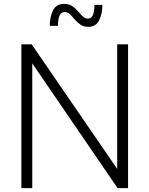

<svg xmlns="http://www.w3.org/2000/svg" viewBox="-20 -968 769 988"><path d="M434 -830Q410 -830 393.5 -841.5Q377 -853 364.5 -868Q352 -883 340 -894.5Q328 -906 312 -906Q294 -906 286 -887Q278 -868 278 -835H236Q236 -880 252.5 -914Q269 -948 310 -948Q335 -948 352 -936.5Q369 -925 381.5 -910Q394 -895 406 -883.5Q418 -872 432 -872Q450 -872 458 -891Q466 -910 466 -943H507Q507 -898 490.5 -864Q474 -830 434 -830ZM90 0V-740H143L583 -99V-740H639V0H585L146 -642V0Z"/></svg>

Font: Be Vietnam Pro ExtraLight
Style: Regular
Weight: 200
Designer: Lam Bao, Tony Le, Vietanh Nguyen
Foundry: Yellow Type Foundry
Version: Version 1.002; ttfautohint (v1.8.3)